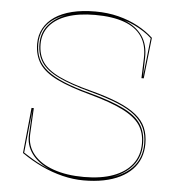

<svg xmlns="http://www.w3.org/2000/svg" viewBox="-53 -772 773 837"><g transform="rotate(5 334.0 -354.0)"><path d="M343 15Q298 15 251 3.5Q204 -8 158.5 -29.5Q113 -51 70 -81L90 -280H100L94 -164Q92 -114 122.5 -77Q153 -40 210 -20Q267 0 343 0Q419 0 472.5 -20Q526 -40 554.5 -77.5Q583 -115 583 -167Q583 -215 560 -248.5Q537 -282 484 -308.5Q431 -335 340 -360Q247 -385 192 -412Q137 -439 113.5 -475Q90 -511 90 -561Q90 -599 106.5 -629Q123 -659 154 -680Q185 -701 229.5 -712Q274 -723 331 -723Q385 -723 432 -711Q479 -699 518 -678Q557 -657 586 -630L566 -451H556L559 -539Q561 -596 535.5 -633.5Q510 -671 458.5 -689.5Q407 -708 331 -708Q260 -708 209.5 -690.5Q159 -673 132 -640Q105 -607 105 -561Q105 -515 127 -482.5Q149 -450 201 -425Q253 -400 342 -377Q414 -358 463 -337.5Q512 -317 542 -292.5Q572 -268 585 -237.5Q598 -207 598 -167Q598 -133 587 -104.5Q576 -76 554.5 -54Q533 -32 502 -16.5Q471 -1 431 7Q391 15 343 15ZM89 -164 95 -275 75 -83Q95 -70 115 -58Q135 -46 156 -36Q177 -26 197 -18Q142 -41 114 -79Q86 -117 89 -164ZM458 -696Q511 -676 538.5 -637Q566 -598 564 -539L562 -457L581 -628Q565 -643 545.5 -655.5Q526 -668 504.5 -678.5Q483 -689 458 -696ZM593 -167Q593 -206 580 -235.5Q567 -265 538 -289Q509 -313 460.5 -333Q412 -353 341 -372Q251 -396 198 -421.5Q145 -447 122.5 -480.5Q100 -514 100 -561Q100 -611 129.5 -645.5Q159 -680 208 -698Q171 -686 145.5 -666.5Q120 -647 107.5 -620.5Q95 -594 95 -561Q95 -524 107.5 -496Q120 -468 148.5 -445.5Q177 -423 224 -403.5Q271 -384 340 -366Q433 -341 487.5 -314Q542 -287 565 -252Q588 -217 588 -167Q588 -109 555 -69.5Q522 -30 464 -10Q496 -20 520 -35Q544 -50 560.5 -70Q577 -90 585 -114.5Q593 -139 593 -167Z"/></g></svg>

Font: Kalnia Glaze Thin Thin
Style: Regular
Weight: 250
Version: Version 1.110